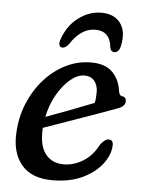

<svg xmlns="http://www.w3.org/2000/svg" viewBox="-50 -692 546 742"><g transform="rotate(5 223.5 -321.0)"><path d="M401 -139Q398 -104 370.8 -69.8Q343.5 -35.5 295.2 -13Q247 9.5 180.5 9.5Q99 9.5 60.2 -37.8Q21.5 -85 26.5 -163Q29.5 -223 51.5 -276Q73.5 -329 109.8 -369.8Q146 -410.5 192.5 -433.8Q239 -457 291 -457Q346.5 -457 374.5 -428.2Q402.5 -399.5 408 -354.5Q411 -339 420.5 -337.5Q436 -336.5 437 -321Q438.5 -299 406.5 -288.5Q368.5 -274.5 316.5 -256Q264.5 -237.5 213.2 -219.5Q162 -201.5 126.5 -189V-187Q122.5 -121 147.8 -88.2Q173 -55.5 219 -55.5Q257 -55.5 293.5 -77.5Q330 -99.5 353 -144.5Q371 -167.5 386 -166.5Q404.5 -165 401 -139ZM269.5 -404.5Q243 -404.5 215.2 -381.5Q187.5 -358.5 165 -319.5Q142.5 -280.5 132.5 -232Q172.5 -246.5 225.2 -266.5Q278 -286.5 318 -302.5Q322 -319 322 -344Q322 -371.5 308.2 -388Q294.5 -404.5 269.5 -404.5ZM296 -584.5Q241 -584.5 199.5 -520.5Q187 -504.5 175 -504.5Q166.5 -504.5 163.2 -512Q160 -519.5 164 -532.5Q182 -588 223.8 -620Q265.5 -652 314 -652Q363 -652 387.5 -619.8Q412 -587.5 400 -531.5Q394.5 -504.5 375.5 -504.5Q363 -504.5 359.5 -520.5Q353.5 -584.5 296 -584.5Z"/></g></svg>

Font: Fraunces 72pt S100
Style: Italic
Weight: 400
Italic angle: -16°
Version: Version 1.000; ttfautohint (v1.8.3)